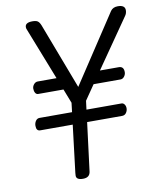

<svg xmlns="http://www.w3.org/2000/svg" viewBox="-94 -935 860 1024"><g transform="rotate(-10 336.0 -423.0)"><path d="M113 -827 112 -835Q112 -860 152 -860Q171 -860 180 -854Q189 -848 196 -831L332 -473L575 -842Q588 -860 614 -860Q653 -860 653 -832Q653 -814 642 -800L461 -539H563Q590 -539 590 -508Q590 -495 581.5 -484Q573 -473 561 -473H415L360 -393L354 -346H544Q553 -346 559.5 -337.5Q566 -329 566 -316Q566 -303 558 -291.5Q550 -280 535 -280H346L313 -18Q309 14 272.5 14Q236 14 236 -9Q236 -16 237 -24L268 -280H92Q71 -280 71 -308Q71 -323 79 -334.5Q87 -346 100 -346H276L282 -396L252 -473H115Q105 -473 99.5 -482.5Q94 -492 94 -505Q94 -518 103 -528.5Q112 -539 124 -539H226Z"/></g></svg>

Font: Kite One
Style: Regular
Weight: 400
Designer: Eduardo Rodriguez Tunni
Foundry: Eduardo Rodriguez Tunni
Version: Version 1.001